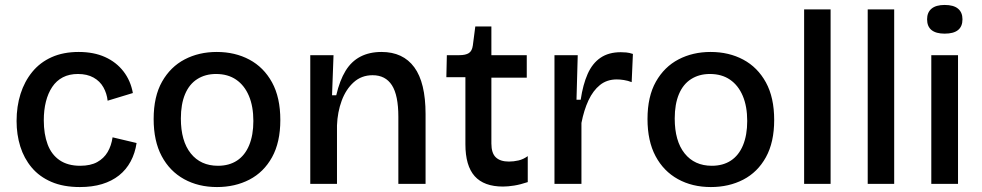

<svg xmlns="http://www.w3.org/2000/svg" viewBox="-20 -743 3968 776"><path d="M303 13Q236 13 187.5 -8Q139 -29 108 -66Q77 -103 62 -151Q47 -199 47 -254Q47 -313 63 -363.5Q79 -414 110.5 -452.5Q142 -491 189 -512Q236 -533 298 -533Q359 -533 404.5 -512.5Q450 -492 479 -454.5Q508 -417 517 -367L415 -336Q412 -365 398 -390Q384 -415 358 -429.5Q332 -444 295 -444Q260 -444 234 -430.5Q208 -417 191 -391.5Q174 -366 165.5 -332Q157 -298 157 -257Q157 -201 172.5 -159.5Q188 -118 221 -95.5Q254 -73 304 -73Q346 -73 373 -88Q400 -103 415 -128.5Q430 -154 435 -188L532 -165Q526 -124 508 -90.5Q490 -57 461 -34Q432 -11 392.5 1Q353 13 303 13Z M857 13Q782 13 724 -19Q666 -51 633.5 -112Q601 -173 601 -262Q601 -353 635 -413Q669 -473 726.5 -503Q784 -533 856 -533Q930 -533 988 -502Q1046 -471 1079.5 -410Q1113 -349 1113 -258Q1113 -168 1079.5 -107.5Q1046 -47 988 -17Q930 13 857 13ZM861 -73Q906 -73 938 -94Q970 -115 987 -156Q1004 -197 1004 -254Q1004 -313 986 -355.5Q968 -398 934.5 -421Q901 -444 853 -444Q810 -444 777.5 -423.5Q745 -403 728 -362.5Q711 -322 711 -264Q711 -173 751 -123Q791 -73 861 -73Z M1234 0V-320V-520H1328L1322 -358H1339Q1353 -418 1376.5 -456.5Q1400 -495 1436.5 -514Q1473 -533 1522 -533Q1609 -533 1654.5 -471Q1700 -409 1700 -282V0H1590V-271Q1590 -358 1564 -398.5Q1538 -439 1486 -439Q1441 -439 1409.5 -410.5Q1378 -382 1361 -336Q1344 -290 1342 -236V0Z M2013 11Q1936 11 1898.5 -31Q1861 -73 1861 -160V-431H1784L1786 -520H1836Q1862 -520 1875 -528.5Q1888 -537 1891 -559L1901 -636H1966V-520H2109V-429H1966V-163Q1966 -124 1984 -107Q2002 -90 2037 -90Q2056 -90 2075.5 -94.5Q2095 -99 2113 -112V-7Q2083 3 2058 7Q2033 11 2013 11Z M2221 0V-271V-520H2315L2310 -340H2327Q2336 -401 2355 -444Q2374 -487 2407 -509.5Q2440 -532 2489 -532Q2499 -532 2511 -531Q2523 -530 2538 -525L2533 -411Q2518 -417 2502 -419.5Q2486 -422 2473 -422Q2433 -422 2405 -399.5Q2377 -377 2358.5 -337.5Q2340 -298 2330 -246V0Z M2853 13Q2778 13 2720 -19Q2662 -51 2629.5 -112Q2597 -173 2597 -262Q2597 -353 2631 -413Q2665 -473 2722.5 -503Q2780 -533 2852 -533Q2926 -533 2984 -502Q3042 -471 3075.5 -410Q3109 -349 3109 -258Q3109 -168 3075.5 -107.5Q3042 -47 2984 -17Q2926 13 2853 13ZM2857 -73Q2902 -73 2934 -94Q2966 -115 2983 -156Q3000 -197 3000 -254Q3000 -313 2982 -355.5Q2964 -398 2930.5 -421Q2897 -444 2849 -444Q2806 -444 2773.5 -423.5Q2741 -403 2724 -362.5Q2707 -322 2707 -264Q2707 -173 2747 -123Q2787 -73 2857 -73Z M3230 0V-705H3337V0Z M3487 0V-705H3594V0Z M3744 0V-520H3852V0ZM3798 -607Q3763 -607 3745 -621.5Q3727 -636 3727 -665Q3727 -693 3745 -708Q3763 -723 3798 -723Q3834 -723 3852 -708Q3870 -693 3870 -665Q3870 -636 3852 -621.5Q3834 -607 3798 -607Z"/></svg>

Font: Bricolage Grotesque 96pt ExtraBold Medium
Style: Regular
Weight: 500
Version: Version 1.001;gftools[0.9.33.dev8+g029e19f]